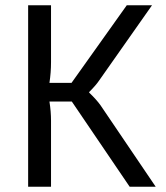

<svg xmlns="http://www.w3.org/2000/svg" viewBox="-20 -710 631 730"><path d="M253 -324H168Q174 -286 174 -251V0H87V-690H174V-474Q174 -434 168 -395H252L462 -690H558L357 -404Q345 -386 319 -360V-358Q347 -331 362 -310L572 0H473Z"/></svg>

Font: Exo 2.0
Style: Regular
Weight: 400
Designer: Natanael Gama
Version: Version 1.001;PS 001.001;hotconv 1.0.70;makeotf.lib2.5.58329